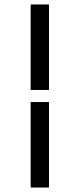

<svg xmlns="http://www.w3.org/2000/svg" viewBox="-20 -770 356 858"><path d="M117 -750H199V-368H117ZM117 -314H199V68H117Z"/></svg>

Font: Bellota Text
Style: Bold
Weight: 700
Designer: Kemie Guaida
Foundry: Kemie Guaida
Version: Version 4.001